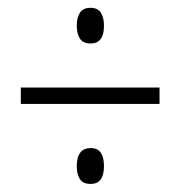

<svg xmlns="http://www.w3.org/2000/svg" viewBox="-20 -595 451 486"><path d="M209.5 -484.9Q190.4 -484.9 182.4 -497.1Q174.3 -509.3 174.3 -530.3Q174.3 -550.8 182.4 -563Q190.4 -575.2 209.5 -575.2Q227.5 -575.2 235.4 -562.7Q243.2 -550.3 243.2 -529.8Q243.2 -484.9 209.5 -484.9ZM32.7 -332V-373.5H383.8V-332ZM209.5 -129.4Q189.9 -129.4 182.1 -141.8Q174.3 -154.3 174.3 -173.8Q174.3 -220.2 209.5 -220.2Q227.5 -220.2 235.4 -208Q243.2 -195.8 243.2 -174.8Q243.2 -129.4 209.5 -129.4Z"/></svg>

Font: Open Sans Condensed Light
Style: Italic
Weight: 300
Width: 3
Italic angle: -12°
Designer: Monotype Design Team
Foundry: Monotype Imaging Inc.
Version: Version 3.000; ttfautohint (v1.8.4)